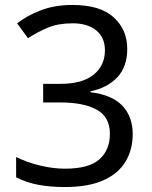

<svg xmlns="http://www.w3.org/2000/svg" viewBox="-20 -744 612 774"><path d="M493 -547Q493 -475 453 -432.5Q413 -390 345 -376V-372Q431 -362 473 -318Q515 -274 515 -203Q515 -141 486 -92.5Q457 -44 396.5 -17Q336 10 241 10Q185 10 137 1.5Q89 -7 45 -29V-111Q90 -89 142 -76.5Q194 -64 242 -64Q338 -64 380.5 -101.5Q423 -139 423 -205Q423 -272 370.5 -301.5Q318 -331 223 -331H154V-406H224Q312 -406 357.5 -443Q403 -480 403 -541Q403 -593 368 -621.5Q333 -650 273 -650Q215 -650 174 -633Q133 -616 93 -590L49 -650Q87 -680 143.5 -702Q200 -724 272 -724Q384 -724 438.5 -674Q493 -624 493 -547Z"/></svg>

Font: Noto Znamenny Musical Notation
Style: Regular
Weight: 400
Version: Version 1.003; ttfautohint (v1.8.4.7-5d5b)